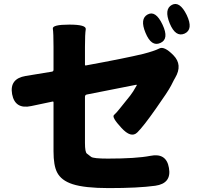

<svg xmlns="http://www.w3.org/2000/svg" viewBox="-20 -891 1040 983"><path d="M537 72Q414 72 352 52Q293 33 272 -9Q254 -44 254 -116V-367Q254 -372 249 -371L140 -348Q57 -330 42 -409Q28 -488 111 -502L245 -524Q254 -525 254 -534V-651Q254 -723 250.5 -744Q247 -765 335 -765Q423 -765 419 -741Q415 -717 415 -651V-560Q415 -555 420 -556Q622 -593 713 -615Q771 -630 796 -643Q821 -656 868 -608Q916 -559 877 -493Q874 -489 856 -453Q840 -422 779 -336Q714 -243 682.5 -212.5Q651 -182 601 -237Q551 -291 563.5 -302Q576 -313 594 -336Q620 -369 647 -402Q660 -418 680 -454Q682 -458 677 -457L424 -407Q415 -405 415 -395V-159Q415 -112 425 -104.5Q435 -97 446.5 -88Q458 -79 532 -79Q677 -79 749 -93Q832 -110 845 -31Q859 48 775 60Q687 72 537 72ZM801 -671Q755 -650 725 -723Q695 -795 736 -817Q777 -839 812 -765Q847 -691 801 -671ZM925 -719Q879 -699 849 -771Q819 -844 860 -866Q900 -887 936 -814Q971 -740 925 -719Z"/></svg>

Font: Resource Han Rounded KR Heavy
Style: Regular
Weight: 900
Designer: Cyano Hao (round all glyphs); Ryoko NISHIZUKA 西塚涼子 (kana, bopomofo & ideographs); Paul D. Hunt (Latin, Greek & Cyrillic)
Foundry: Cyano Hao
Version: 0.990